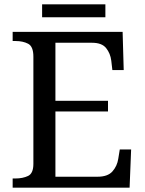

<svg xmlns="http://www.w3.org/2000/svg" viewBox="-20 -860 663 880"><path d="M38 0V-42H51Q84 -42 108.5 -53.5Q133 -65 133 -109V-600Q133 -647 109 -659.5Q85 -672 51 -672H38V-714H542L547 -539H495L490 -582Q486 -615 466.5 -639.5Q447 -664 402 -664H234V-398H475V-349H234V-50H427Q474 -50 495.5 -74.5Q517 -99 522 -132L529 -175H581L574 0ZM173 -781V-840H463V-781Z"/></svg>

Font: NotoSerif-Regular
Style: Regular
Weight: 400
Designer: Monotype Design Team
Foundry: Monotype Imaging Inc.
Version: Version 2.007; ttfautohint (v1.8) -l 8 -r 50 -G 200 -x 14 -D